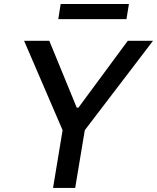

<svg xmlns="http://www.w3.org/2000/svg" viewBox="-20 -929 776 949"><path d="M99.1 -727.3H223.7L359.4 -396.7H367.5L611.5 -727.3H736.2L399.1 -285.5L351.6 0H242.2L289.4 -285.5ZM617.2 -909.1 605.1 -834.5H268.1L279.8 -909.1Z"/></svg>

Font: Karasuma Gothic
Style: Medium Italic
Weight: 500
Italic angle: 9.39998°
Designer: Rasmus Andersson / Ryoko Nishizuka
Foundry: Genbu
Version: Version 1.00